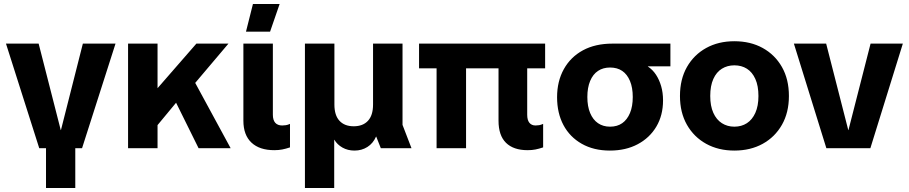

<svg xmlns="http://www.w3.org/2000/svg" viewBox="-20 -744 4563 964"><path d="M177 0 10 -525H174L285 -91H286L396 -525H560L392 0ZM211 200V-24H358V200Z M733 -70V-292H763L966 -525H1127L918 -278L897 -268ZM623 0V-525H771V0ZM977 0 836 -285 915 -411 1138 0Z M1357 10Q1283 10 1242.5 -28Q1202 -66 1202 -138V-525H1350V-168Q1350 -141 1362 -127.5Q1374 -114 1397 -114Q1406 -114 1415.5 -115.5Q1425 -117 1436 -122V-4Q1415 3 1397 6.5Q1379 10 1357 10ZM1215 -585 1250 -724H1384L1336 -585Z M1511 200V-525H1659V-219Q1659 -165 1684.5 -137.5Q1710 -110 1756 -110Q1802 -110 1827.5 -137.5Q1853 -165 1853 -219V-525H2001V-117L2046 0H1892L1869 -58H1868Q1853 -24 1824.5 -6Q1796 12 1760 12Q1726 12 1699.5 -3Q1673 -18 1659 -42H1658V200Z M2629 10Q2558 10 2520.5 -27Q2483 -64 2483 -138V-450H2627V-168Q2627 -141 2638 -127.5Q2649 -114 2669 -114Q2678 -114 2687 -115.5Q2696 -117 2707 -122V-4Q2686 3 2668.5 6.5Q2651 10 2629 10ZM2172 0V-450H2320V0ZM2084 -401V-525H2717V-401Z M3042 12Q2961 12 2901 -22Q2841 -56 2809 -116Q2777 -176 2777 -256Q2777 -336 2811 -397Q2845 -458 2907 -491.5Q2969 -525 3055 -525H3346V-411H3233V-410Q3257 -394 3273.5 -369Q3290 -344 3299.5 -311.5Q3309 -279 3309 -240Q3309 -165 3275.5 -108.5Q3242 -52 3182 -20Q3122 12 3042 12ZM3043 -108Q3079 -108 3104 -125.5Q3129 -143 3143 -176.5Q3157 -210 3157 -257Q3157 -304 3143 -337.5Q3129 -371 3104 -388Q3079 -405 3043 -405Q3008 -405 2982.5 -388Q2957 -371 2943 -337.5Q2929 -304 2929 -257Q2929 -210 2943 -176.5Q2957 -143 2982.5 -125.5Q3008 -108 3043 -108Z M3667 12Q3587 12 3525.5 -22Q3464 -56 3429 -117.5Q3394 -179 3394 -262Q3394 -346 3429 -407.5Q3464 -469 3525.5 -503Q3587 -537 3667 -537Q3748 -537 3809.5 -503Q3871 -469 3906 -407.5Q3941 -346 3941 -262Q3941 -179 3906 -117.5Q3871 -56 3809.5 -22Q3748 12 3667 12ZM3667 -108Q3703 -108 3730 -125.5Q3757 -143 3772.5 -177.5Q3788 -212 3788 -262Q3788 -313 3772.5 -347.5Q3757 -382 3730 -399Q3703 -416 3667 -416Q3632 -416 3604.5 -399Q3577 -382 3561.5 -347.5Q3546 -313 3546 -262Q3546 -212 3561.5 -177.5Q3577 -143 3604.5 -125.5Q3632 -108 3667 -108Z M4129 0 3966 -525H4128L4239 -91H4240L4351 -525H4513L4350 0Z"/></svg>

Font: TikTok Sans 24pt
Style: Bold
Weight: 700
Version: Version 4.000